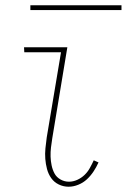

<svg xmlns="http://www.w3.org/2000/svg" viewBox="-20 -699 490 727"><path d="M240 8Q220 8 202.5 -0.5Q185 -9 174 -24.5Q163 -40 158 -59Q153 -78 151.5 -97.5Q150 -117 152 -137.5Q154 -158 157 -179L211 -501H72L71 -520H235L178 -176Q175 -158 173 -140.5Q171 -123 171.5 -106Q172 -89 175.5 -72.5Q179 -56 186.5 -42Q194 -28 209 -19.5Q224 -11 241 -11Q257 -11 272.5 -18Q288 -25 300 -36.5Q312 -48 320 -62.5Q328 -77 335 -92L353 -84Q345 -66 334 -49.5Q323 -33 309 -20Q295 -7 276.5 0.5Q258 8 240 8ZM440 -661H95V-679H440Z"/></svg>

Font: Iosevka Etoile Thin
Style: Italic
Weight: 100
Italic angle: -9°
Designer: Belleve Invis
Foundry: Belleve Invis
Version: Version 22.1.2; ttfautohint (v1.8.4)